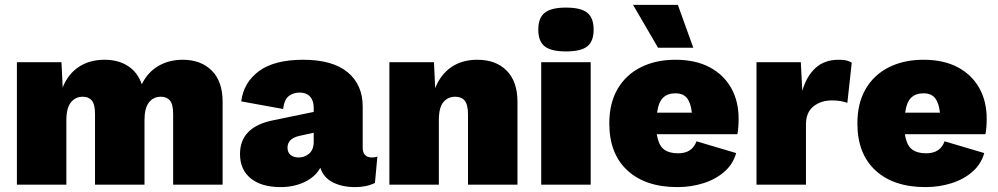

<svg xmlns="http://www.w3.org/2000/svg" viewBox="-20 -754 4074 784"><path d="M49 0V-500H231L236 -397Q258 -452 302 -481Q346 -510 407 -510Q463 -510 502.5 -484.5Q542 -459 559 -410Q583 -459 626.5 -484.5Q670 -510 726 -510Q800 -510 844.5 -466Q889 -422 889 -338V0H687V-288Q687 -328 674 -343.5Q661 -359 637 -359Q606 -359 588 -335.5Q570 -312 570 -264V0H368V-288Q368 -328 355 -343.5Q342 -359 318 -359Q288 -359 269.5 -336Q251 -313 251 -263V0Z M1261 -314Q1261 -343 1246 -359.5Q1231 -376 1204 -376Q1178 -376 1159.5 -362Q1141 -348 1136 -309L965 -340Q975 -418 1038 -464Q1101 -510 1218 -510Q1338 -510 1399.5 -459Q1461 -408 1461 -319V-151Q1461 -111 1499 -111Q1513 -111 1521 -115L1511 -7Q1477 10 1430 10Q1377 10 1339 -9.5Q1301 -29 1288 -69Q1268 -32 1224 -11Q1180 10 1126 10Q1048 10 1004 -25.5Q960 -61 960 -125Q960 -236 1096 -263L1261 -297ZM1154 -151Q1154 -132 1166.5 -121.5Q1179 -111 1200 -111Q1224 -111 1242.5 -127Q1261 -143 1261 -175V-212L1202 -199Q1154 -188 1154 -151Z M1570 0V-500H1752L1757 -394Q1779 -450 1823 -480Q1867 -510 1929 -510Q2005 -510 2049 -465.5Q2093 -421 2093 -338V0H1891V-286Q1891 -327 1877.5 -343Q1864 -359 1839 -359Q1809 -359 1790.5 -337Q1772 -315 1772 -264V0Z M2291 -544Q2231 -544 2204.5 -564.5Q2178 -585 2178 -633Q2178 -681 2204.5 -702Q2231 -723 2291 -723Q2352 -723 2378 -702Q2404 -681 2404 -633Q2404 -585 2378 -564.5Q2352 -544 2291 -544ZM2392 -500V0H2190V-500Z M2746 10Q2616 10 2542 -58Q2468 -126 2468 -250Q2468 -333 2502 -391Q2536 -449 2597 -479.5Q2658 -510 2738 -510Q2820 -510 2877.5 -479.5Q2935 -449 2965.5 -395Q2996 -341 2996 -269Q2996 -232 2991 -206H2662Q2669 -161 2690.5 -144.5Q2712 -128 2748 -128Q2779 -128 2797.5 -141Q2816 -154 2824 -177L2986 -129Q2973 -83 2937 -52Q2901 -21 2851 -5.5Q2801 10 2746 10ZM2738 -373Q2706 -373 2687.5 -355Q2669 -337 2663 -294H2805Q2801 -333 2785.5 -353Q2770 -373 2738 -373ZM2748 -734 2811 -559H2667L2565 -734Z M3069 0V-500H3250L3256 -383Q3273 -442 3309.5 -476Q3346 -510 3405 -510Q3426 -510 3438.5 -506.5Q3451 -503 3458 -498L3440 -334Q3430 -338 3414 -341Q3398 -344 3377 -344Q3332 -344 3301.5 -319.5Q3271 -295 3271 -246V0Z M3759 10Q3629 10 3555 -58Q3481 -126 3481 -250Q3481 -333 3515 -391Q3549 -449 3610 -479.5Q3671 -510 3751 -510Q3833 -510 3890.5 -479.5Q3948 -449 3978.5 -395Q4009 -341 4009 -269Q4009 -232 4004 -206H3675Q3682 -161 3703.5 -144.5Q3725 -128 3761 -128Q3792 -128 3810.5 -141Q3829 -154 3837 -177L3999 -129Q3986 -83 3950 -52Q3914 -21 3864 -5.5Q3814 10 3759 10ZM3751 -373Q3719 -373 3700.5 -355Q3682 -337 3676 -294H3818Q3814 -333 3798.5 -353Q3783 -373 3751 -373Z"/></svg>

Font: Work Sans ExtraBold
Style: Regular
Weight: 800
Designer: Wei Huang
Foundry: Wei Huang
Version: Version 2.012; ttfautohint (v1.8.3)